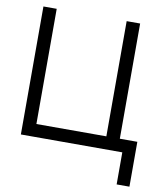

<svg xmlns="http://www.w3.org/2000/svg" viewBox="-89 -724 830 961"><g transform="rotate(10 326.0 -243.0)"><path d="M569 163V0H53.5V-650.5H121V-65H476.5V-650.5H545V-65H634V163Z"/></g></svg>

Font: Overused Grotesk Book
Style: Regular
Weight: 375
Version: Version 0.004